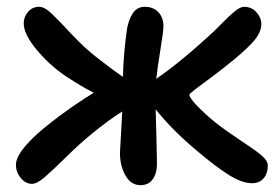

<svg xmlns="http://www.w3.org/2000/svg" viewBox="-20 -562 818 565"><path d="M74.2 -21Q55.2 -21 41 -38.3Q26.9 -55.7 26.9 -77.1Q26.9 -132.3 192.9 -248Q235.8 -277.3 255.9 -289.1Q222.2 -305.7 171.9 -338.9Q123.5 -372.1 86.7 -417Q49.8 -461.9 49.8 -493.2Q49.8 -512.2 62.5 -527.1Q75.2 -542 95.2 -542Q111.3 -542 132.8 -521.2Q154.3 -500.5 190.7 -461.4Q227.1 -422.4 262.2 -395Q310.5 -356.9 341.8 -335.9Q343.3 -404.8 354 -478Q358.4 -503.9 370.8 -522.9Q383.3 -542 405.8 -542Q430.7 -542 445.8 -526.4Q460.9 -510.7 460.9 -484.9Q460.9 -469.7 452.1 -416.3Q443.4 -362.8 439.9 -330.1Q514.2 -381.3 609.9 -470.2Q616.7 -477.1 630.4 -490.7Q644 -504.4 651.1 -511.2Q658.2 -518.1 668 -526.4Q677.7 -534.7 685.1 -538.3Q692.4 -542 698.2 -542Q720.2 -542 734.6 -526.1Q749 -510.3 749 -491.2Q749 -464.8 721.7 -435.5Q694.3 -406.2 643.1 -366.2Q625 -351.6 596.2 -330.3Q567.4 -309.1 552.2 -297.4Q537.1 -285.6 537.1 -283.2Q537.1 -277.8 549.1 -262.9Q561 -248 587.4 -224.1Q613.8 -200.2 647 -176.8Q663.6 -165 686.5 -149.7Q709.5 -134.3 721.2 -126.2Q732.9 -118.2 745.4 -108.2Q757.8 -98.1 762.9 -90.3Q768.1 -82.5 768.1 -74.2Q768.1 -51.8 755.9 -37.4Q743.7 -22.9 721.2 -22.9Q692.9 -22.9 654.5 -46.6Q616.2 -70.3 562 -116.2Q489.3 -176.3 438 -240.2Q438.5 -224.1 440.2 -160.9Q441.9 -97.7 441.9 -80.1Q441.9 -51.8 429.4 -34.4Q417 -17.1 393.1 -17.1Q365.7 -17.1 349.4 -45.2Q333 -73.2 333 -112.8Q333 -117.7 339.8 -233.9Q300.8 -210 245.1 -164.1Q213.4 -138.2 173.6 -98.9Q133.8 -59.6 111.1 -40.3Q88.4 -21 74.2 -21Z"/></svg>

Font: Shantell Sans Bouncy
Style: Regular
Weight: 500
Designer: Stephen Nixon, Anya Danilova, Shantell Martin
Foundry: Arrow Type
Version: Version 1.006;[9816181b4]